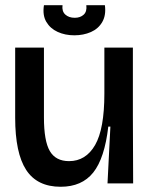

<svg xmlns="http://www.w3.org/2000/svg" viewBox="-20 -701 572 734"><path d="M212 13Q122 13 80 -51.5Q38 -116 38 -251V-519H148V-252Q148 -162 170.5 -123.5Q193 -85 244 -85Q308 -85 343.5 -146.5Q379 -208 379 -343V-519H488V-258L489 0H391L402 -217H394Q380 -96 336.5 -41.5Q293 13 212 13ZM148 -681H219Q216 -658 229.5 -645.5Q243 -633 266 -633Q287 -633 300 -645Q313 -657 310 -681H381Q386 -643 371 -617Q356 -591 327.5 -578.5Q299 -566 264 -566Q229 -566 200.5 -579Q172 -592 157 -617.5Q142 -643 148 -681Z"/></svg>

Font: Bricolage Grotesque 96pt Medium
Style: Regular
Weight: 500
Designer: Mathieu Triay
Foundry: Atelier Triay
Version: Version 1.001; ttfautohint (v1.8.4.7-5d5b);gftools[0.9.33.de